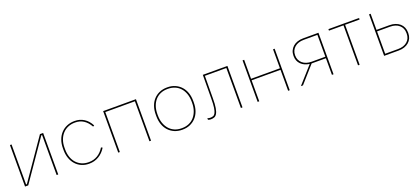

<svg xmlns="http://www.w3.org/2000/svg" viewBox="34 -1390 4931 2261"><g transform="rotate(-20 2499.5 -260.0)"><path d="M95 0H135L481 -501H491V0H511V-520H471L125 -19H115V-520H95Z M897 6H901Q965 6 1020 -26.5Q1075 -59 1110 -118L1093 -127Q1059 -71 1010.5 -42Q962 -13 903 -13H897Q851 -13 812.5 -30Q774 -47 746 -78Q718 -109 703 -153Q688 -197 688 -250V-270Q688 -323 703.5 -366.5Q719 -410 747.5 -441.5Q776 -473 815.5 -490Q855 -507 903 -507H908Q965 -507 1010.5 -478Q1056 -449 1090 -389L1106 -398Q1074 -461 1022.5 -493.5Q971 -526 907 -526H904Q852 -526 808.5 -507.5Q765 -489 733.5 -455Q702 -421 685 -374Q668 -327 668 -270V-250Q668 -193 684.5 -146Q701 -99 731.5 -65Q762 -31 804 -12.5Q846 6 897 6Z M1263 0H1283V-501H1654V0H1674V-520H1263Z M2064 5H2068Q2121 5 2163.5 -13.5Q2206 -32 2237 -65.5Q2268 -99 2284.5 -146Q2301 -193 2301 -251V-269Q2301 -327 2284.5 -374Q2268 -421 2237 -454.5Q2206 -488 2163.5 -506.5Q2121 -525 2068 -525H2064Q2012 -525 1969 -506.5Q1926 -488 1895 -454.5Q1864 -421 1847.5 -374Q1831 -327 1831 -269V-251Q1831 -193 1847.5 -146Q1864 -99 1895 -65.5Q1926 -32 1969 -13.5Q2012 5 2064 5ZM2063 -14Q2015 -14 1976 -31Q1937 -48 1909.5 -79.5Q1882 -111 1866.5 -155Q1851 -199 1851 -253V-267Q1851 -321 1866 -365Q1881 -409 1908.5 -440.5Q1936 -472 1975.5 -489Q2015 -506 2063 -506H2069Q2117 -506 2156.5 -489Q2196 -472 2223.5 -440.5Q2251 -409 2266 -365Q2281 -321 2281 -267V-253Q2281 -199 2265.5 -155Q2250 -111 2222.5 -79.5Q2195 -48 2156 -31Q2117 -14 2069 -14Z M2422 5Q2446 5 2465.5 -2Q2485 -9 2499 -32Q2513 -55 2521 -99.5Q2529 -144 2529 -220L2531 -501H2800V0H2820V-520H2512L2510 -224Q2510 -152 2503.5 -110.5Q2497 -69 2486 -48Q2475 -27 2459 -21Q2443 -15 2423 -15Q2411 -15 2402.5 -17Q2394 -19 2388 -23V-2Q2396 1 2403.5 3Q2411 5 2422 5Z M3010 0H3030V-263H3392V0H3412V-520H3392V-282H3030V-520H3010Z M3758 -208H3941V0H3961V-520H3769Q3729 -520 3696.5 -509Q3664 -498 3641 -477.5Q3618 -457 3605 -429Q3592 -401 3592 -366V-362Q3592 -299 3632.5 -258.5Q3673 -218 3742 -210ZM3769 -227Q3734 -227 3705 -236.5Q3676 -246 3655.5 -264Q3635 -282 3623.5 -306.5Q3612 -331 3612 -361V-367Q3612 -397 3623.5 -421.5Q3635 -446 3655.5 -464Q3676 -482 3705 -491.5Q3734 -501 3769 -501H3941V-227ZM3749 -221 3552 0H3578L3772 -219Z M4268 0H4288V-501H4470V-520H4086V-501H4268Z M4595 0H4777Q4817 0 4849.5 -11Q4882 -22 4905.5 -42.5Q4929 -63 4941.5 -91.5Q4954 -120 4954 -155V-163Q4954 -198 4941.5 -226.5Q4929 -255 4905.5 -275.5Q4882 -296 4849.5 -307Q4817 -318 4777 -318H4615V-520H4595ZM4615 -19V-299H4777Q4849 -299 4891.5 -262Q4934 -225 4934 -164V-154Q4934 -93 4891.5 -56Q4849 -19 4777 -19Z"/></g></svg>

Font: Fixel Variable
Style: Regular
Weight: 100
Width: 3
Designer: AlfaBravo + MacPaw
Foundry: Kyrylo Tkachov, Marchela Mozhyna, Serhii Makarenko, Maria Weinstein, Zakhar Kryvoshyya
Version: Version 1.211